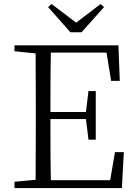

<svg xmlns="http://www.w3.org/2000/svg" viewBox="-20 -956 690 976"><path d="M394.5 -792H337.9L224.6 -919.9L242.2 -935.5L367.2 -840.8L491.2 -935.5L508.8 -919.9ZM564.5 -182.6H609.4L599.6 0H53.7V-32.2L161.1 -42Q162.1 -138.7 162.1 -335V-390.6Q162.1 -587.9 161.1 -684.6L53.7 -695.3V-725.6H582L588.9 -544.9H544.9L521.5 -688.5H238.3Q236.3 -591.8 236.3 -386.7H417L429.7 -493.2H466.8V-246.1H429.7L417 -350.6H236.3Q236.3 -136.7 238.3 -40H540Z"/></svg>

Font: GenYoMin JP Light
Style: Regular
Weight: 300
Version: Version 1.001;PS 1;hotconv 16.6.51;makeotf.lib2.5.65220 DEVE